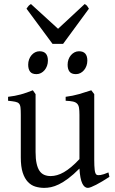

<svg xmlns="http://www.w3.org/2000/svg" viewBox="-20 -916 570 951"><path d="M522 -40Q503.9 -28.3 487.3 -18.3Q470.7 -8.3 456.5 -1Q442.4 6.3 431.6 10.5Q420.9 14.6 415 14.6Q397.9 14.6 387.2 -8.1Q376.5 -30.8 373.5 -81.1Q343.3 -50.8 318.1 -32Q293 -13.2 271.7 -2.9Q250.5 7.3 232.7 11Q214.8 14.6 199.2 14.6Q176.3 14.6 155.3 8.3Q134.3 2 118.2 -14.9Q102.1 -31.7 92.5 -61Q83 -90.3 83 -136.2V-347.2Q83 -370.6 81.5 -383.5Q80.1 -396.5 74 -403.1Q67.9 -409.7 55.2 -412.1Q42.5 -414.6 20 -417V-436.5Q37.6 -438.5 53 -441.4Q68.4 -444.3 82.8 -448.2Q97.2 -452.1 111.8 -457.3Q126.5 -462.4 142.6 -468.8L156.2 -449.7V-163.1Q156.2 -128.9 161.4 -106Q166.5 -83 176 -69.3Q185.5 -55.7 199.5 -49.8Q213.4 -43.9 231 -43.9Q246.6 -43.9 262.9 -48.6Q279.3 -53.2 296.6 -63.2Q314 -73.2 333 -89.1Q352.1 -105 373.5 -127.9V-347.2Q373.5 -369.1 371.3 -382.3Q369.1 -395.5 361.8 -402.8Q354.5 -410.2 341.1 -413.1Q327.6 -416 305.2 -417V-436.5Q340.3 -440.9 372.6 -450.2Q404.8 -459.5 432.1 -468.8L446.8 -449.7V-124Q446.8 -93.8 449 -74.7Q451.2 -55.7 458 -50.8Q463.9 -46.9 478 -49.1Q492.2 -51.3 517.1 -62ZM412.6 -615.7Q412.6 -602.1 408.2 -589.8Q403.8 -577.6 396.2 -568.6Q388.7 -559.6 378.4 -554.2Q368.2 -548.8 356 -548.8Q334 -548.8 324.5 -561Q314.9 -573.2 314.9 -595.7Q314.9 -609.4 319.3 -621.6Q323.7 -633.8 331.5 -642.8Q339.4 -651.9 349.4 -657Q359.4 -662.1 371.1 -662.1Q412.6 -662.1 412.6 -615.7ZM217.3 -615.7Q217.3 -602.1 212.9 -589.8Q208.5 -577.6 200.9 -568.6Q193.4 -559.6 183.1 -554.2Q172.9 -548.8 160.6 -548.8Q138.7 -548.8 129.2 -561Q119.6 -573.2 119.6 -595.7Q119.6 -609.4 124 -621.6Q128.4 -633.8 136.2 -642.8Q144 -651.9 154.1 -657Q164.1 -662.1 175.8 -662.1Q217.3 -662.1 217.3 -615.7ZM292.5 -698.7H240.2L111.3 -873Q114.7 -877.9 117.2 -881.3Q119.6 -884.8 121.8 -887.2Q124 -889.6 126.7 -891.6Q129.4 -893.6 133.3 -896L267.6 -773.4L399.4 -896Q407.7 -891.6 411.1 -887.2Q414.6 -882.8 420.4 -873Z"/></svg>

Font: Gentium Plus Am
Style: Regular
Weight: 400
Designer: J. Victor Gaultney, Annie Olsen, Iska Routamaa, Becca Hirsbrunner
Foundry: SIL International
Version: Version 5.000